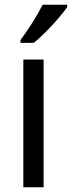

<svg xmlns="http://www.w3.org/2000/svg" viewBox="-20 -786 302 806"><path d="M163 0H78V-536H163ZM262 -756Q249 -737 224.5 -708.5Q200 -680 172 -652Q144 -624 122 -606H66V-618Q90 -650 116 -691Q142 -732 159 -766H262Z"/></svg>

Font: Noto Sans Myanmar SemiCondensed
Style: Regular
Weight: 400
Width: 4
Designer: Monotype Design Team
Foundry: Monotype Imaging Inc.
Version: Version 2.107; ttfautohint (v1.8.4.7-5d5b)